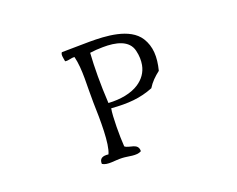

<svg xmlns="http://www.w3.org/2000/svg" viewBox="-101 -835 1202 974"><g transform="rotate(-20 500.0 -348.0)"><path d="M736 -398C754 -469 751 -525 721 -573C671 -652 541 -657 456 -657C406 -657 354 -655 306 -655C297 -644 303 -626 306 -606C327 -603 338 -612 358 -610C376 -537 367 -448 369 -361C372 -266 374 -135 351 -87C320 -91 301 -82 303 -53C330 -36 370 -48 410 -46C442 -45 484 -30 511 -46C512 -68 500 -77 485 -82C469 -87 450 -89 440 -98C436 -150 436 -262 444 -302C534 -295 600 -300 670 -328C687 -356 710 -378 736 -398ZM666 -455C659 -417 637 -387 605 -366C564 -339 505 -328 440 -332C434 -436 435 -527 440 -603C462 -606 486 -608 510 -608C580 -609 649 -594 663 -532C670 -503 670 -478 666 -455Z"/></g></svg>

Font: Yuji Syuku Std R
Style: Regular
Weight: 400
Designer: Kataoka Yuji
Foundry: Kinuta Font Factory
Version: Version 3.000;hotconv 1.0.111;makeotfexe 2.5.65597